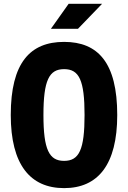

<svg xmlns="http://www.w3.org/2000/svg" viewBox="-20 -958 660 990"><path d="M584.5 -365C584.5 -634.5 485.5 -742 310.5 -742C135.5 -742 35.5 -634.5 35.5 -365C35.5 -109.5 135.5 12 310.5 12C485.5 12 584.5 -109.5 584.5 -365ZM416 -365C416 -186 388 -128.5 310.5 -128.5C233.5 -128.5 204 -186 204 -365C204 -544.5 233.5 -601.5 310.5 -601.5C388 -601.5 416 -544.5 416 -365ZM242.5 -809.5 334 -938.5H506.5L382 -809.5Z"/></svg>

Font: Monaspace Neon ExtraBold
Style: Regular
Weight: 800
Designer: Riley Cran & the Lettermatic Team
Foundry: Lettermatic
Version: Version 1.200 (Monaspace Neon)